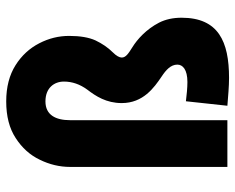

<svg xmlns="http://www.w3.org/2000/svg" viewBox="-90 -669 764 624"><g transform="rotate(-90 292.0 -357.0)"><path d="M260.3 0C292 2.4 322.8 5.4 350.6 5.4C469.2 5.4 546.4 -29.3 546.4 -148.9C546.4 -176.8 541 -201.2 530.3 -222.2C508.8 -263.7 476.1 -293 450.7 -308.6C429.7 -321.8 417 -330.1 417 -343.3C417 -351.1 422.4 -360.8 433.6 -372.1C449.7 -388.2 462.4 -407.2 472.7 -428.7C482.4 -450.2 487.3 -478.5 487.3 -514.2C487.3 -547.9 479.5 -580.1 463.4 -611.3C447.3 -642.6 423.8 -668.5 392.1 -688.5C360.4 -708.5 321.3 -718.8 274.4 -718.8C226.1 -718.8 186.5 -708.5 155.3 -688C123.5 -667.5 100.1 -641.6 85 -609.9C69.3 -578.1 61.5 -544.9 61.5 -511.2V0H213.4V-511.2C213.4 -557.6 230 -591.3 274.4 -591.3C318.8 -591.3 338.9 -562.5 338.9 -531.2C338.9 -504.4 330.1 -479 312.5 -455.1C291.5 -427.7 269 -393.6 269 -343.3C269 -273.9 318.8 -238.3 355 -213.9C376.5 -199.7 394 -184.1 394 -162.6C394 -145 377.9 -129.9 337.4 -129.9C319.3 -129.9 294.4 -132.3 274.9 -134.8Z"/></g></svg>

Font: Estedad ExtraBold
Style: Regular
Weight: 800
Designer: Amin Abedi
Version: Version 7.3